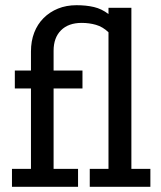

<svg xmlns="http://www.w3.org/2000/svg" viewBox="-20 -718 617 738"><path d="M325 0V-69H397V-594Q375 -615 349 -622.5Q323 -630 294 -630Q243 -630 214.5 -601.5Q186 -573 186 -523V-447H297V-378H186V-69H280V0H26V-69H99V-378H37V-447H99V-520Q99 -560 111.5 -592.5Q124 -625 147.5 -648.5Q171 -672 203 -685Q235 -698 274 -698Q311 -698 341 -691Q371 -684 397 -664V-688H485V-69H558V0Z"/></svg>

Font: Zilla Slab Medium
Style: Regular
Weight: 500
Designer: Typotheque.com
Foundry: Typotheque type foundry
Version: Version 1.1; 2017